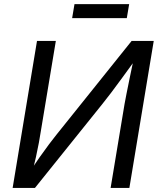

<svg xmlns="http://www.w3.org/2000/svg" viewBox="-20 -930 793 950"><path d="M620.1 0H527.3L596.2 -415Q599.6 -434.1 606.2 -467.5Q612.8 -501 622.3 -546.9Q631.8 -592.8 643.6 -648.9H660.2Q614.7 -586.4 584 -544.2Q553.2 -502 530.3 -471.7Q507.3 -441.4 485.4 -414.1L152.8 0H42.5L163.1 -727.5H256.3L182.1 -281.2Q178.2 -256.3 172.4 -224.1Q166.5 -191.9 158.2 -154.5Q149.9 -117.2 138.7 -75.7H125.5Q150.9 -116.2 176.3 -152.3Q201.7 -188.5 223.1 -216.8Q244.6 -245.1 258.3 -262.2L631.3 -727.5H740.7ZM619.1 -909.7 607.4 -840.3H336.9L348.6 -909.7Z"/></svg>

Font: Adwaita Sans
Style: Italic
Weight: 400
Italic angle: -9.39999°
Designer: Rasmus Andersson
Foundry: rsms
Version: Version 4.001;git-9221beed3